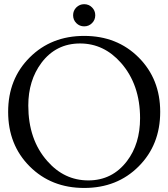

<svg xmlns="http://www.w3.org/2000/svg" viewBox="-20 -909 816 931"><path d="M19.5 -366.7Q19.5 -526.4 124 -630.4Q228.5 -734.9 388.2 -734.9Q547.9 -734.9 652.3 -630.4Q756.8 -525.9 756.8 -366.7Q756.8 -206.5 652.3 -102.1Q548.3 2.4 388.2 2.4Q228.5 2.4 124 -102.1Q19.5 -206.5 19.5 -366.7ZM408.2 -34.2Q524.4 -34.2 595.7 -127.9Q659.2 -211.4 659.2 -335.9Q659.2 -498.5 566.9 -604Q483.9 -698.2 368.2 -698.2Q251.5 -698.2 180.7 -604Q117.2 -518.6 117.2 -397.5Q117.2 -231.9 209.5 -127.9Q291.5 -34.2 408.2 -34.2ZM350.1 -796.9Q334.5 -812.5 334.5 -835Q334.5 -857.4 350.1 -873Q365.7 -888.7 388.2 -888.7Q410.6 -888.7 426.3 -873Q441.9 -857.4 441.9 -835Q441.9 -812.5 426.3 -796.9Q410.6 -781.2 388.2 -781.2Q365.7 -781.2 350.1 -796.9Z"/></svg>

Font: Flanker
Style: Regular
Weight: 400
Designer: Flanker
Foundry: Flanker
Version: Version 2.027